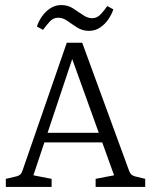

<svg xmlns="http://www.w3.org/2000/svg" viewBox="-20 -739 595 759"><path d="M140 -214H390L405 -176H128ZM491 -62Q497 -46 513 -42L554 -32V0H358V-32L431 -46L252 -543H278L112 -46L184 -32V0H3V-32L46 -42Q64 -47 68 -62L244 -570H305ZM332 -617Q306 -617 285.5 -630Q265 -643 247 -656Q229 -669 210 -669Q190 -669 175.5 -652.5Q161 -636 150 -621L126 -634Q132 -654 145.5 -673.5Q159 -693 178.5 -706Q198 -719 222 -719Q248 -719 268.5 -706Q289 -693 307.5 -680Q326 -667 344 -667Q364 -667 379 -683.5Q394 -700 404 -715L428 -702Q422 -683 408.5 -663Q395 -643 375.5 -630Q356 -617 332 -617Z"/></svg>

Font: Rasa Light
Style: Regular
Weight: 300
Designer: Anna Giedrys (Yrsa+Rasa design), David Brezina (Yrsa art-direction, Rasa art-direction, design)
Foundry: Rosetta Type Foundry
Version: Version 2.004